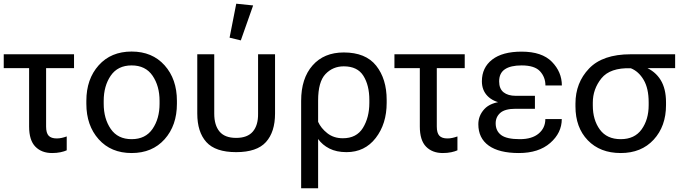

<svg xmlns="http://www.w3.org/2000/svg" viewBox="-20 -804 3656 1027"><path d="M0 -439.5H376V-513.7H0ZM258.8 14.6Q283.2 14.6 303.7 10.3Q324.2 5.9 336.9 0V-74.2Q323.2 -69.3 310.1 -66.4Q296.9 -63.5 283.2 -63.5Q253.9 -63.5 240.2 -78.1Q226.6 -92.8 226.6 -127V-474.1H135.7V-127Q135.7 -53.7 169.2 -19.5Q202.6 14.6 258.8 14.6Z M441.9 -249Q441.9 -132.8 507.8 -59.1Q573.7 14.6 684.1 14.6Q794.4 14.6 860.4 -59.1Q926.3 -132.8 926.3 -249V-264.6Q926.3 -380.9 860.4 -454.6Q794.4 -528.3 684.1 -528.3Q573.7 -528.3 507.8 -454.6Q441.9 -380.9 441.9 -264.6ZM534.7 -264.6Q534.7 -344.2 572.3 -399.2Q609.9 -454.1 684.1 -454.1Q758.3 -454.1 795.9 -399.2Q833.5 -344.2 833.5 -264.6V-249Q833.5 -169.4 795.9 -114.5Q758.3 -59.6 684.1 -59.6Q609.9 -59.6 572.3 -114.5Q534.7 -169.4 534.7 -249Z M1243.2 9.8Q1354 9.8 1402.6 -44.2Q1451.2 -98.1 1451.2 -196.8V-513.7H1360.4V-195.8Q1361.3 -134.3 1332.5 -100.3Q1303.7 -66.4 1243.2 -66.4Q1182.6 -66.4 1154.3 -100.3Q1126 -134.3 1126 -195.8V-513.7H1035.2V-196.8Q1035.2 -98.1 1083.7 -44.2Q1132.3 9.8 1243.2 9.8ZM1268.1 -587.9 1334 -774.9 1243.7 -784.2 1208 -602.5Z M1590.8 203.1H1681.6V-60.5Q1704.1 -28.8 1741.9 -9.5Q1779.8 9.8 1833.5 9.8Q1931.2 9.8 1989.7 -65.9Q2048.3 -141.6 2048.3 -253.9V-269.5Q2048.3 -381.8 1992.2 -452.6Q1936 -523.4 1818.8 -523.4Q1712.9 -523.4 1651.9 -454.1Q1590.8 -384.8 1590.8 -264.2ZM1814 -64.5Q1765.1 -64.5 1731 -91.3Q1696.8 -118.2 1681.6 -152.3V-266.6Q1681.6 -366.2 1720.9 -407.7Q1760.3 -449.2 1818.8 -449.2Q1892.1 -449.2 1923.8 -398.4Q1955.6 -347.7 1955.6 -269.5V-253.9Q1955.6 -175.8 1921.4 -120.1Q1887.2 -64.5 1814 -64.5Z M2089.8 -439.5H2465.8V-513.7H2089.8ZM2348.6 14.6Q2373 14.6 2393.6 10.3Q2414.1 5.9 2426.8 0V-74.2Q2413.1 -69.3 2399.9 -66.4Q2386.7 -63.5 2373 -63.5Q2343.8 -63.5 2330.1 -78.1Q2316.4 -92.8 2316.4 -127V-474.1H2225.6V-127Q2225.6 -53.7 2259 -19.5Q2292.5 14.6 2348.6 14.6Z M2755.4 14.6Q2861.3 14.6 2923.1 -39.3Q2984.9 -93.3 2984.9 -167H2897Q2897 -119.6 2861.3 -89.6Q2825.7 -59.6 2760.3 -59.6Q2690.4 -59.6 2660.9 -81.5Q2631.3 -103.5 2631.3 -144.5Q2631.3 -178.2 2656 -200.2Q2680.7 -222.2 2738.8 -222.2H2841.3V-291.5H2738.8Q2697.3 -291.5 2673.6 -310.3Q2649.9 -329.1 2649.9 -368.7Q2649.9 -412.6 2680.4 -433.3Q2710.9 -454.1 2770 -454.1Q2839.8 -454.1 2868.7 -422.6Q2897.5 -391.1 2897.5 -346.7H2985.4Q2985.4 -418.9 2932.1 -473.4Q2878.9 -527.8 2770 -527.8Q2667.5 -527.8 2612.5 -485.1Q2557.6 -442.4 2557.6 -369.1Q2557.6 -321.3 2587.9 -290.3Q2618.2 -259.3 2673.8 -251V-261.7Q2603.5 -255.9 2571 -220.7Q2538.6 -185.5 2538.6 -139.6Q2538.6 -64.9 2594.2 -25.1Q2649.9 14.6 2755.4 14.6Z M3300.3 14.6Q3410.6 14.6 3476.6 -57.1Q3542.5 -128.9 3542.5 -241.7V-256.8Q3542.5 -329.6 3513.7 -376.2Q3484.9 -422.9 3429.7 -445.8V-439.5H3591.3V-513.7H3353.5Q3203.6 -513.7 3130.9 -437.5Q3058.1 -361.3 3058.1 -250V-234.9Q3058.1 -122.1 3124 -53.7Q3189.9 14.6 3300.3 14.6ZM3300.3 -59.6Q3226.1 -59.6 3188.5 -111.1Q3150.9 -162.6 3150.9 -239.7V-254.9Q3150.9 -327.6 3197 -385Q3243.2 -442.4 3354 -439Q3396 -422.4 3422.9 -376.7Q3449.7 -331.1 3449.7 -256.8V-241.7Q3449.7 -164.6 3412.1 -112.1Q3374.5 -59.6 3300.3 -59.6Z"/></svg>

Font: Roboto Flex
Style: Regular
Weight: 400
Designer: Berlow after Robertson
Foundry: Google
Version: Version 3.200;gftools[0.9.32]